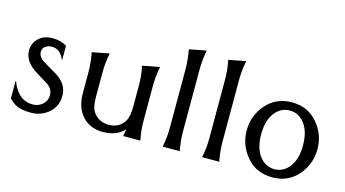

<svg xmlns="http://www.w3.org/2000/svg" viewBox="-83 -1057 2472 1377"><g transform="rotate(15 1153.0 -368.5)"><path d="M39.1 -179.7H43.9Q58.6 -134.8 89.8 -99.6Q132.8 -50.8 201.2 -50.8Q248 -50.8 280.8 -85.4Q303.7 -109.9 303.7 -147Q303.7 -196.3 253.4 -227.1L174.8 -274.9Q75.2 -335.4 75.2 -418.9Q75.2 -478 123.5 -517.6Q159.2 -546.9 219.7 -546.9Q276.9 -546.9 323.2 -519V-416.5H318.4Q315.4 -427.7 303.2 -445.8Q275.9 -486.3 228 -486.3Q201.7 -486.3 182.6 -473.6Q159.7 -458.5 159.7 -430.7Q159.7 -391.1 208 -362.8L299.3 -309.1Q391.1 -254.9 391.1 -166.5Q391.1 -85.4 333 -36.6Q277.8 9.8 204.1 9.8Q131.8 9.3 96.7 -8.3Q66.4 -23.4 39.1 -52.2Z M1014.2 0H887.2Q892.6 -26.9 896 -53.2Q840.8 9.8 736.3 9.8Q630.4 9.8 571.8 -68.8Q527.8 -128.4 527.8 -219.7V-376Q527.8 -449.2 513.2 -522.5L640.1 -546.9Q625.5 -473.6 625.5 -400.4V-219.7Q625.5 -145.5 647 -112.8Q688 -50.8 763.7 -50.8Q842.3 -50.8 880.4 -112.8Q901.9 -147.9 901.9 -219.7V-376Q901.9 -449.2 887.2 -522.5L1014.2 -546.9Q999.5 -473.6 999.5 -400.4V-146.5Q999.5 -68.8 1014.2 0Z M1180.2 0Q1194.8 -73.2 1194.8 -146.5V-576.2Q1194.8 -649.4 1180.2 -722.7L1307.1 -747.1Q1292.5 -673.8 1292.5 -600.6V-146.5Q1292.5 -73.2 1307.1 0Z M1473.1 0Q1487.8 -73.2 1487.8 -146.5V-576.2Q1487.8 -649.4 1473.1 -722.7L1600.1 -747.1Q1585.4 -673.8 1585.4 -600.6V-146.5Q1585.4 -73.2 1600.1 0Z M2106.9 -426.8Q2062.5 -486.3 1994.6 -486.3Q1926.8 -486.3 1882.3 -426.8Q1839.4 -369.1 1839.4 -268.6Q1839.4 -168 1882.3 -110.4Q1926.8 -50.8 1994.6 -50.8Q2062.5 -50.8 2106.9 -110.4Q2149.9 -168 2149.9 -268.6Q2149.9 -369.1 2106.9 -426.8ZM1994.6 9.8Q1874.5 9.8 1802.2 -76.7Q1731.9 -160.6 1731.9 -268.6Q1731.9 -377.9 1802.2 -460.4Q1876 -546.9 1994.6 -546.9Q2114.3 -546.9 2187 -460.4Q2257.3 -377 2257.3 -268.6Q2256.8 -159.2 2187 -76.7Q2113.8 9.8 1994.6 9.8Z"/></g></svg>

Font: Classica
Style: Book
Weight: 400
Version: Version 1.001